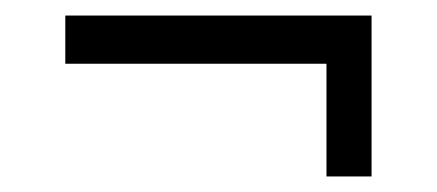

<svg xmlns="http://www.w3.org/2000/svg" viewBox="-20 -358 562 247"><path d="M400 -131V-276H64V-338H458V-131Z"/></svg>

Font: Manuale Medium
Style: Regular
Weight: 500
Designer: Eduardo Tunni / Pablo Cosgaya
Foundry: Eduardo Tunni / Pablo Cosgaya
Version: Version 1.002